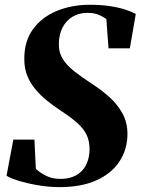

<svg xmlns="http://www.w3.org/2000/svg" viewBox="-20 -774 590 806"><path d="M229.5 11.5Q184 11.5 137 3.2Q90 -5 54.8 -16.2Q19.5 -27.5 7.5 -36.5L36 -188H124.5L130.5 -65.5Q144 -51.5 171.2 -37.2Q198.5 -23 232.5 -23Q263 -23 285.8 -31.8Q308.5 -40.5 324 -57Q339.5 -73.5 347.5 -96.2Q355.5 -119 356 -147Q356 -181.5 343.8 -207.5Q331.5 -233.5 304.8 -257.5Q278 -281.5 235 -309.5Q204.5 -329.5 177 -351.8Q149.5 -374 128 -400Q106.5 -426 94.2 -456.8Q82 -487.5 82 -525Q81.5 -602 119.5 -652.8Q157.5 -703.5 220 -728.8Q282.5 -754 356 -754Q405 -754 443.2 -748Q481.5 -742 508.2 -733Q535 -724 550 -715.5L525 -571H435.5L426.5 -693.5Q416 -702.5 396 -711.2Q376 -720 346.5 -720Q311.5 -720 284.5 -703.8Q257.5 -687.5 242.2 -657.8Q227 -628 227 -587Q227 -553.5 243 -527.2Q259 -501 290.2 -476Q321.5 -451 367 -421.5Q406.5 -396 440 -365.8Q473.5 -335.5 494.2 -297.8Q515 -260 515 -211.5Q515 -148.5 482.5 -97.8Q450 -47 386.5 -17.8Q323 11.5 229.5 11.5Z"/></svg>

Font: Merriweather 120pt ExtraBold
Style: Italic
Weight: 800
Italic angle: -7.8°
Version: Version 2.101